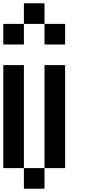

<svg xmlns="http://www.w3.org/2000/svg" viewBox="-20 -1145 540 1165"><path d="M0 -125V-750H125V-125ZM0 -875V-1000H125V-875ZM125 -125H250V0H125ZM125 -1000V-1125H250V-1000ZM250 -125V-750H375V-125ZM250 -875V-1000H375V-875Z"/></svg>

Font: GalmuriMono7 Regular
Style: Regular
Weight: 400
Designer: Lee Minseo (quiple)
Version: Version 2.399;hotconv 1.1.1;makeotfexe 2.6.0 DEVELOPMENT